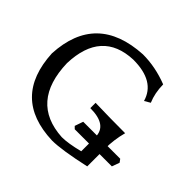

<svg xmlns="http://www.w3.org/2000/svg" viewBox="-170 -893 1093 1093"><g transform="rotate(45 376.5 -346.5)"><path d="M378.4 9.8Q44.4 -2 27.3 -340.8Q44.9 -683.6 397.9 -703.1Q499 -703.1 600.1 -663.6Q601.1 -594.2 624.5 -540L589.8 -519.5Q555.2 -643.1 380.4 -643.1Q136.2 -633.3 127.4 -361.8Q136.2 -58.6 404.3 -43Q454.6 -43 539.6 -64.5V-178.2Q539.6 -274.9 402.3 -274.9V-317.4Q520.5 -314 643.6 -314Q624.5 -242.7 624.5 -170.9V-27.8Q454.1 9.8 378.4 9.8ZM723.6 -127H424.8L411.1 -140.6L428.7 -191.4H726.6L740.2 -172.9Z"/></g></svg>

Font: Almanac
Style: Regular
Weight: 400
Designer: Eden's Almanac
Version: Version 3.501;March 28, 2021;FontCreator 13.0.0.2683 64-bit